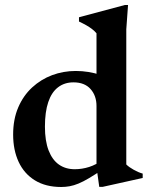

<svg xmlns="http://www.w3.org/2000/svg" viewBox="-20 -735 600 767"><path d="M365.5 -311.5Q365.5 -352.5 341.8 -379.2Q318 -406 273.5 -406Q237.5 -406 211.8 -386.2Q186 -366.5 172.8 -327.2Q159.5 -288 159.5 -229Q159.5 -172 174.2 -134Q189 -96 215.5 -77.5Q242 -59 278.5 -59Q307.5 -59 336 -68Q364.5 -77 390.5 -97L391 -58.5Q359.5 -37.5 336 -23.5Q312.5 -9.5 293.8 -1.8Q275 6 258.2 9Q241.5 12 224.5 12Q162.5 12 119.5 -14.5Q76.5 -41 54.5 -88.2Q32.5 -135.5 32.5 -197.5Q32.5 -258.5 52.8 -305.8Q73 -353 108.2 -385.5Q143.5 -418 188.2 -434.8Q233 -451.5 282.5 -451.5Q308.5 -451.5 333 -447.5Q357.5 -443.5 383.5 -435.2Q409.5 -427 439 -413L365.5 -397.5V-602Q358.5 -610.5 348.2 -618.5Q338 -626.5 324.8 -634Q311.5 -641.5 295.5 -649V-666L478.5 -715H491.5L484.5 -618V-78Q490 -72.5 497.5 -67.2Q505 -62 513.8 -57Q522.5 -52 531.8 -48Q541 -44 550 -41.5V-24L390 11.5H376.5L365.5 -67.5Z"/></svg>

Font: Newsreader 24pt SemiBold
Style: Regular
Weight: 600
Designer: Hugues Gentile
Foundry: Production Type
Version: Version 1.003